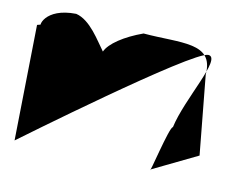

<svg xmlns="http://www.w3.org/2000/svg" viewBox="-110 -774 1353 1125"><g transform="rotate(15 566.5 -212.0)"><path d="M15 -495 63 193C63 193 941 -585 1031 -585C1113 -585 961 -299 939 -122C919 -122 875 196 875 152L1133 -2L1045 -470C1045 -665 855 -608 631 -608C525 -559 446 -496 428 -444C381 -496 308 -604 220 -617C33 -604 18 -485 44 -485C80 -494 82 -521 82 -521C86 -519 15 -495 15 -495Z"/></g></svg>

Font: Chaingun
Style: Regular
Weight: 400
Version: Version 0.91